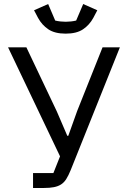

<svg xmlns="http://www.w3.org/2000/svg" viewBox="-20 -933 635 953"><path d="M144 -74H245L278 -157L20 -698H111L262 -380L314 -259H319L363 -382L489 -698H575L331 -89Q320 -62 309 -44.5Q298 -27 283 -17.5Q268 -8 247.5 -4Q227 0 199 0H144ZM306 -766Q252 -766 220 -787.5Q188 -809 169 -844L149 -882L219 -913L254 -831Q266 -828 280 -826.5Q294 -825 306 -825Q318 -825 332 -826.5Q346 -828 358 -831L393 -913L463 -882L443 -844Q424 -809 392 -787.5Q360 -766 306 -766Z"/></svg>

Font: IBM Plex Sans
Style: Regular
Weight: 400
Designer: Mike Abbink, Paul van der Laan, Pieter van Rosmalen
Foundry: Bold Monday
Version: Version 3.005